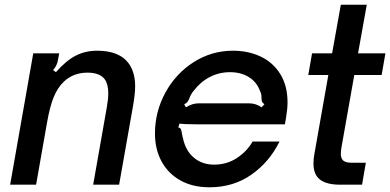

<svg xmlns="http://www.w3.org/2000/svg" viewBox="-20 -783 1654 814"><path d="M23 0 121 -557H231L226 -530Q222 -504 205 -486L217 -477Q260 -526 301 -547Q342 -568 391 -568Q514 -568 544 -478Q553 -451 553 -417Q553 -384 543 -328L485 0H375L433 -329Q439 -362 439 -388Q439 -426 424 -447Q403 -475 351 -475Q291 -475 251 -437Q225 -413 208 -372Q191 -331 179 -261L133 0Z M637 -217Q637 -309 681 -390Q725 -471 801 -519.5Q877 -568 968 -568Q1032 -568 1084.5 -543.5Q1137 -519 1168 -469.5Q1199 -420 1199 -349Q1199 -321 1193 -286L1188 -256H812Q762 -256 741 -259L736 -243Q744 -241 746.5 -236Q749 -231 751 -219Q753 -205 756 -196Q767 -144 802 -114.5Q837 -85 888 -85Q941 -85 983.5 -112.5Q1026 -140 1051 -183H1165Q1123 -97 1046.5 -43Q970 11 868 11Q797 11 745 -18Q693 -47 665 -98.5Q637 -150 637 -217ZM768 -328Q783 -337 796 -341Q809 -345 824 -345H1035Q1065 -345 1089 -328L1101 -341Q1093 -347 1091 -351.5Q1089 -356 1089 -363Q1089 -372 1088 -380.5Q1087 -389 1082 -398Q1068 -436 1034.5 -456.5Q1001 -477 955 -477Q909 -477 869.5 -456.5Q830 -436 801 -398Q789 -384 782 -364Q778 -355 774.5 -350.5Q771 -346 761 -341Z M1421 0Q1366 0 1337.5 -21Q1309 -42 1309 -90Q1309 -111 1313 -131L1372 -465H1287L1303 -557H1388L1425 -763H1535L1498 -557H1614L1598 -465H1482L1428 -160Q1425 -144 1425 -130Q1425 -112 1435 -102.5Q1445 -93 1472 -93H1531L1515 0Z"/></svg>

Font: Open Sauce Sans Medium Italic
Style: Regular
Weight: 500
Italic angle: -10°
Designer: Alfredo Marco Pradil
Foundry: Creative Sauce Fz LLC
Version: Version 1.477